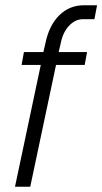

<svg xmlns="http://www.w3.org/2000/svg" viewBox="-20 -710 389 730"><path d="M135 -463H62L71 -512H145L153 -547Q167 -614 205.5 -652Q244 -690 299 -690H349L339 -637H295Q266 -637 242.5 -612Q219 -587 211 -546L203 -512H311L302 -463H193L95 0H37Z"/></svg>

Font: Decalotype Light Italic
Style: Regular
Weight: 300
Italic angle: -12°
Designer: Alfredo Marco Pradil
Foundry: Alfredo Marco Pradil
Version: Version 1.0